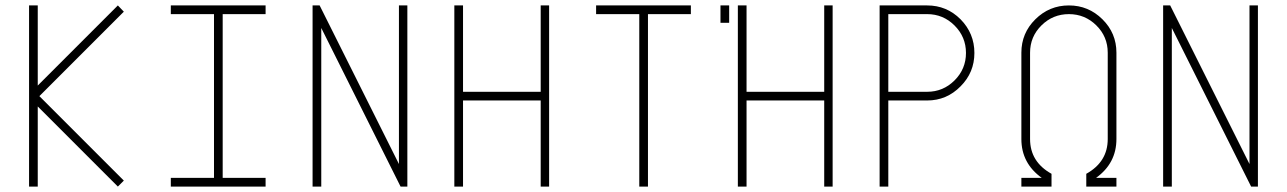

<svg xmlns="http://www.w3.org/2000/svg" viewBox="-20 -687 4738 707"><path d="M125 -333 436 -22 414 0 119 -295V0H87V-667H119V-372L414 -667L436 -644Z M800 -635V-32H958V0H609V-32H768V-635H609V-667H958V-635Z M1449 -667H1480V0H1455L1163 -584V0H1131V-667H1157L1449 -83Z M2002 -667V0H1971V-317H1685V0H1653V-667H1685V-349H1971V-667Z M2524 -667V-635H2366V0H2334V-635H2175V-667Z M3046 -667V0H3015V-317H2729V0H2697V-667H2729V-349H3015V-667ZM2665 -667V-603H2633V-667Z M3394 -667Q3466 -667 3517 -616Q3568 -564 3568 -492Q3568 -420 3517 -369Q3466 -317 3394 -317H3251V0H3219V-667ZM3394 -349Q3453 -349 3495 -391Q3537 -433 3537 -492Q3537 -551 3495 -593Q3453 -635 3394 -635H3251V-349Z M4091 0H3980V-47Q4059 -91 4059 -175V-493Q4059 -552 4017 -593.5Q3975 -635 3916 -635Q3857 -635 3815 -593.5Q3773 -552 3773 -493V-175Q3773 -91 3852 -47V0H3741V-32H3816Q3741 -86 3741 -175V-493Q3741 -565 3792.5 -616Q3844 -667 3916 -667Q3988 -667 4039.5 -616Q4091 -565 4091 -493V-175Q4091 -86 4016 -32H4091Z M4581 -667H4612V0H4587L4295 -584V0H4263V-667H4289L4581 -83Z"/></svg>

Font: Zector
Style: Regular
Weight: 400
Designer: GGBot
Version: 0.72